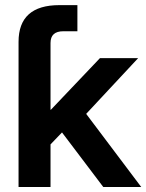

<svg xmlns="http://www.w3.org/2000/svg" viewBox="-20 -748 585 768"><path d="M54.2 0V-580.6Q54.2 -727.5 217.8 -727.5H289.6V-623H233.4Q182.1 -623 182.1 -576.2V-309.1H183.6L379.9 -515.6H532.7L324.7 -292.5L544.9 0H393.1L228 -218.3L182.1 -170.4V0Z"/></svg>

Font: Inter Display Semi Bold
Style: Regular
Weight: 600
Designer: Rasmus Andersson
Foundry: rsms
Version: Version 4.000;git-37864ae